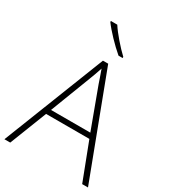

<svg xmlns="http://www.w3.org/2000/svg" viewBox="-225 -1061 1041 1172"><g transform="rotate(30 295.0 -475.0)"><path d="M247 -950H202V-943C234 -899 297 -833 348 -790H377V-798C335 -837 274 -907 247 -950ZM548 0H589L318 -716H281L0 0H41L143 -261H448ZM330 -578 434 -297H157L265 -578C275 -604 288 -638 298 -670C310 -636 323 -600 330 -578Z"/></g></svg>

Font: Noto Sans Cherokee ExtraLight
Style: Regular
Weight: 200
Designer: Monotype Design Team
Foundry: Monotype Imaging Inc.
Version: Version 2.001